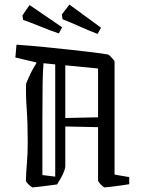

<svg xmlns="http://www.w3.org/2000/svg" viewBox="-20 -809 616 838"><path d="M94 -444Q104 -469 114.5 -490.5Q125 -512 139 -533L137 -537L47 -558L52 -614Q109 -610 169.5 -604Q230 -598 286 -592Q342 -586 386 -580.5Q430 -575 452 -571Q455 -570 461.5 -563.5Q468 -557 474 -550Q480 -543 480 -541V-47L544 -36V-5Q532 -3 507.5 0.5Q483 4 462 6.5Q441 9 437 9Q434 9 427 3Q420 -3 414 -10.5Q408 -18 408 -21V-254L265 -257V-83Q265 -77 261 -65Q257 -53 247 -34L229 -4Q216 -2 191.5 1Q167 4 146.5 6.5Q126 9 122 9Q120 9 112.5 3Q105 -3 99 -10Q93 -17 93 -20Q94 -59 97.5 -97.5Q101 -136 101 -191Q101 -273 96.5 -334.5Q92 -396 94 -444ZM165 -45 221 -38V-528L170 -533Q167 -502 166 -444Q165 -386 165 -289.5Q165 -193 165 -45ZM408 -510 265 -524V-294L408 -297ZM406 -661Q366 -676 326.5 -694Q287 -712 253 -725L250 -746L283 -789L421 -688ZM237 -663Q196 -677 156 -693.5Q116 -710 81 -722L78 -742L109 -787L251 -690Z"/></svg>

Font: Grenze Gotisch Light
Style: Regular
Weight: 300
Designer: Renata Polastri
Foundry: Omnibus-Type
Version: Version 1.001